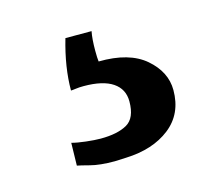

<svg xmlns="http://www.w3.org/2000/svg" viewBox="-53 -59 407 376"><g transform="rotate(-15 150.5 129.0)"><path d="M157 39Q157 54 158 61Q220 60 252.5 88Q285 116 285 153Q285 201 250.5 228Q216 255 161 257L138 258Q108 258 89 253Q70 248 64 247L65 201Q76 204 93.5 206Q111 208 123 208Q157 208 176.5 197Q196 186 196 152Q196 127 176 113.5Q156 100 117 100Q108 100 101 101Q94 102 91 102Q91 55 107 0H160Q157 15 157 39Z"/></g></svg>

Font: Grenzecho Serif
Style: Serif-Regular
Weight: 400
Designer: Dan Reynolds
Foundry: Dan Reynolds
Version: Version 1.001; ttfautohint (v1.1) -l 5 -r 5 -G 72 -x 0 -D la